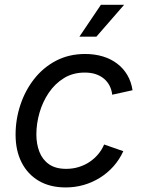

<svg xmlns="http://www.w3.org/2000/svg" viewBox="-20 -781 612 812"><path d="M257.8 11.7Q191.9 11.7 144.5 -15.9Q97.2 -43.5 71.5 -93.8Q45.9 -144 45.9 -211.4Q45.9 -276.4 66.2 -337.4Q86.4 -398.4 124.5 -447Q162.6 -495.6 217 -524.2Q271.5 -552.7 340.3 -552.7Q380.9 -552.7 415.3 -542.2Q449.7 -531.7 475.8 -511.7Q502 -491.7 518.6 -463.4Q535.2 -435.1 540.5 -399.4L454.6 -380.4Q452.1 -401.4 443.4 -418.5Q434.6 -435.5 419.9 -448Q405.3 -460.4 385 -467.3Q364.7 -474.1 338.4 -474.1Q288.6 -474.1 250.5 -450.7Q212.4 -427.2 186.3 -388.7Q160.2 -350.1 147 -304Q133.8 -257.8 133.8 -212.4Q133.8 -171.9 146.7 -138.7Q159.7 -105.5 187.5 -86.2Q215.3 -66.9 259.8 -66.9Q288.1 -66.9 313.2 -74.7Q338.4 -82.5 359.1 -96.4Q379.9 -110.4 395.5 -129.2Q411.1 -147.9 420.4 -169.9L501.5 -141.6Q484.9 -105.5 459.5 -77.1Q434.1 -48.8 402.3 -29.1Q370.6 -9.3 334 1.2Q297.4 11.7 257.8 11.7ZM315.9 -626 406.7 -760.7H504.9L387.7 -626Z"/></svg>

Font: Inter Variable
Style: Italic
Weight: 400
Italic angle: -9.39999°
Designer: Rasmus Andersson
Foundry: rsms
Version: Version 4.001;git-9221beed3